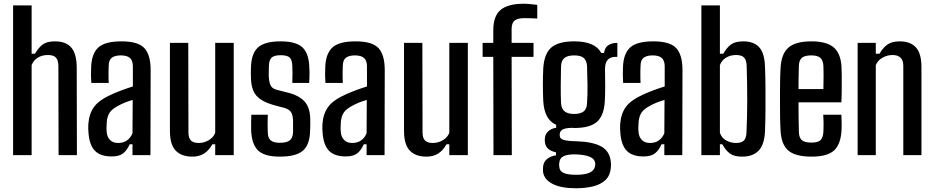

<svg xmlns="http://www.w3.org/2000/svg" viewBox="-20 -829 4995 1026"><path d="M50 0V-800H149V-542H167Q186 -575 208.5 -591.5Q231 -608 274 -608Q332 -608 360.5 -575.5Q389 -543 390 -471L391 0H293L292 -479Q291 -508 278.5 -521.5Q266 -535 236 -535Q205 -535 182 -521Q159 -507 149 -481V0Z M577 7Q517 7 487.5 -23Q458 -53 453 -118Q452 -129 451.5 -142Q451 -155 452 -166Q456 -222 483.5 -259Q511 -296 582 -327Q607 -338 634 -348Q661 -358 690 -367V-474Q690 -505 674.5 -519Q659 -533 625 -533Q596 -533 579 -521.5Q562 -510 561 -480Q560 -468 560 -448.5Q560 -429 560 -411.5Q560 -394 561 -386H468Q465 -423 467 -468Q469 -541 504.5 -574.5Q540 -608 629 -608Q718 -608 751.5 -572Q785 -536 785 -454L784 0H688V-58H673Q659 -26 638 -9.5Q617 7 577 7ZM611 -65Q666 -65 688 -117L689 -295Q668 -289 647.5 -281Q627 -273 603 -259Q571 -241 560.5 -217.5Q550 -194 550 -166Q549 -152 549 -143.5Q549 -135 550 -125Q552 -97 568 -81Q584 -65 611 -65Z M1008 8Q950 8 919 -24Q888 -56 888 -130V-600H986L987 -121Q987 -92 1000 -78.5Q1013 -65 1042 -65Q1070 -65 1095 -79.5Q1120 -94 1130 -119V-600H1229V0H1130V-58H1115Q1095 -23 1069 -7.5Q1043 8 1008 8Z M1475 8Q1393 8 1359 -25Q1325 -58 1322 -134Q1322 -157 1322 -177.5Q1322 -198 1323 -216H1411Q1410 -184 1410 -162Q1410 -140 1411 -124Q1411 -92 1426.5 -79Q1442 -66 1475 -66Q1512 -66 1528.5 -79Q1545 -92 1546 -124Q1546 -156 1546 -183Q1545 -213 1536 -228.5Q1527 -244 1501 -252L1441 -268Q1378 -286 1350 -318Q1322 -350 1321 -416Q1320 -443 1321 -464Q1322 -541 1357.5 -574.5Q1393 -608 1480 -608Q1562 -608 1596.5 -575.5Q1631 -543 1633 -467Q1634 -459 1634 -443.5Q1634 -428 1633.5 -412Q1633 -396 1632 -386H1542Q1543 -408 1543 -435Q1543 -462 1542 -478Q1541 -509 1528 -521.5Q1515 -534 1480 -534Q1446 -534 1432 -521.5Q1418 -509 1417 -478Q1417 -470 1416.5 -457Q1416 -444 1416 -426Q1417 -394 1425 -374.5Q1433 -355 1463 -348L1518 -334Q1579 -319 1608.5 -285.5Q1638 -252 1638 -187Q1638 -171 1638 -159Q1638 -147 1637 -132Q1636 -57 1599.5 -24.5Q1563 8 1475 8Z M1828 7Q1768 7 1738.5 -23Q1709 -53 1704 -118Q1703 -129 1702.5 -142Q1702 -155 1703 -166Q1707 -222 1734.5 -259Q1762 -296 1833 -327Q1858 -338 1885 -348Q1912 -358 1941 -367V-474Q1941 -505 1925.5 -519Q1910 -533 1876 -533Q1847 -533 1830 -521.5Q1813 -510 1812 -480Q1811 -468 1811 -448.5Q1811 -429 1811 -411.5Q1811 -394 1812 -386H1719Q1716 -423 1718 -468Q1720 -541 1755.5 -574.5Q1791 -608 1880 -608Q1969 -608 2002.5 -572Q2036 -536 2036 -454L2035 0H1939V-58H1924Q1910 -26 1889 -9.5Q1868 7 1828 7ZM1862 -65Q1917 -65 1939 -117L1940 -295Q1919 -289 1898.5 -281Q1878 -273 1854 -259Q1822 -241 1811.5 -217.5Q1801 -194 1801 -166Q1800 -152 1800 -143.5Q1800 -135 1801 -125Q1803 -97 1819 -81Q1835 -65 1862 -65Z M2259 8Q2201 8 2170 -24Q2139 -56 2139 -130V-600H2237L2238 -121Q2238 -92 2251 -78.5Q2264 -65 2293 -65Q2321 -65 2346 -79.5Q2371 -94 2381 -119V-600H2480V0H2381V-58H2366Q2346 -23 2320 -7.5Q2294 8 2259 8Z M2617 0 2616 -525H2559V-600H2616V-667Q2616 -743 2655 -776Q2694 -809 2779 -809Q2795 -809 2815 -807Q2835 -805 2851 -803V-730Q2836 -731 2818 -731.5Q2800 -732 2780 -732Q2747 -732 2730.5 -719.5Q2714 -707 2714 -674V-600H2831V-525H2714L2715 0Z M3057 177Q2979 177 2933.5 154Q2888 131 2882 90Q2882 85 2881.5 77Q2881 69 2882 63Q2884 36 2903.5 20.5Q2923 5 2951 1V-15Q2896 -27 2892 -69Q2891 -76 2891 -81Q2891 -86 2892 -92Q2893 -112 2910 -127.5Q2927 -143 2952 -146V-162Q2919 -177 2902.5 -208.5Q2886 -240 2883 -289Q2881 -336 2881 -377Q2881 -418 2883 -464Q2888 -542 2926 -575Q2964 -608 3049 -608Q3160 -608 3193 -546H3208Q3214 -599 3279 -600V-525H3267Q3242 -525 3227.5 -509.5Q3213 -494 3213 -459Q3214 -407 3214 -367Q3214 -327 3212 -289Q3208 -212 3170.5 -178.5Q3133 -145 3049 -145Q3045 -145 3042 -145.5Q3039 -146 3037 -146Q2999 -145 2985 -136Q2971 -127 2971 -110V-105Q2971 -87 2993 -81Q3015 -75 3063 -74Q3149 -71 3193.5 -46Q3238 -21 3244 35Q3245 41 3245 50.5Q3245 60 3244 69Q3240 110 3215 133.5Q3190 157 3149 167Q3108 177 3057 177ZM3049 -220Q3080 -220 3098 -233Q3116 -246 3117 -278Q3120 -325 3119.5 -372.5Q3119 -420 3117 -476Q3115 -506 3099 -519.5Q3083 -533 3049 -533Q3013 -533 2996 -519Q2979 -505 2978 -474Q2977 -418 2976.5 -372.5Q2976 -327 2978 -279Q2980 -247 2997.5 -233.5Q3015 -220 3049 -220ZM3060 105Q3149 105 3159 62Q3163 50 3159 36Q3150 0 3059 -4Q3013 -5 2992 5.5Q2971 16 2969 39Q2966 50 2969 64Q2971 86 2992.5 95.5Q3014 105 3060 105Z M3419 7Q3359 7 3329.5 -23Q3300 -53 3295 -118Q3294 -129 3293.5 -142Q3293 -155 3294 -166Q3298 -222 3325.5 -259Q3353 -296 3424 -327Q3449 -338 3476 -348Q3503 -358 3532 -367V-474Q3532 -505 3516.5 -519Q3501 -533 3467 -533Q3438 -533 3421 -521.5Q3404 -510 3403 -480Q3402 -468 3402 -448.5Q3402 -429 3402 -411.5Q3402 -394 3403 -386H3310Q3307 -423 3309 -468Q3311 -541 3346.5 -574.5Q3382 -608 3471 -608Q3560 -608 3593.5 -572Q3627 -536 3627 -454L3626 0H3530V-58H3515Q3501 -26 3480 -9.5Q3459 7 3419 7ZM3453 -65Q3508 -65 3530 -117L3531 -295Q3510 -289 3489.5 -281Q3469 -273 3445 -259Q3413 -241 3402.5 -217.5Q3392 -194 3392 -166Q3391 -152 3391 -143.5Q3391 -135 3392 -125Q3394 -97 3410 -81Q3426 -65 3453 -65Z M4068 -471Q4070 -425 4070.5 -363.5Q4071 -302 4070.5 -239.5Q4070 -177 4068 -129Q4065 -56 4034 -24Q4003 8 3946 8Q3903 8 3880.5 -8.5Q3858 -25 3840 -58H3827V0H3728V-800H3827V-542H3845Q3864 -575 3886.5 -591.5Q3909 -608 3952 -608Q4008 -608 4037 -576.5Q4066 -545 4068 -471ZM3969 -121Q3973 -207 3973 -294Q3973 -381 3970 -478Q3969 -507 3956.5 -521Q3944 -535 3913 -535Q3883 -535 3860 -521Q3837 -507 3827 -481V-119Q3837 -91 3861.5 -78Q3886 -65 3913 -65Q3943 -65 3955.5 -78.5Q3968 -92 3969 -121Z M4379 -216H4476Q4477 -201 4477.5 -175.5Q4478 -150 4477 -134Q4473 -58 4437 -25Q4401 8 4317 8Q4229 8 4191.5 -25.5Q4154 -59 4151 -134Q4149 -167 4148.5 -210Q4148 -253 4148 -299Q4148 -345 4148.5 -388Q4149 -431 4151 -464Q4155 -542 4193.5 -575Q4232 -608 4316 -608Q4399 -608 4436.5 -574.5Q4474 -541 4477 -468Q4478 -456 4478 -425Q4478 -394 4478 -355.5Q4478 -317 4476 -282H4247Q4247 -243 4247.5 -204Q4248 -165 4249 -124Q4250 -92 4265.5 -79.5Q4281 -67 4316 -67Q4350 -67 4364 -79.5Q4378 -92 4380 -124Q4381 -139 4381 -163Q4381 -187 4379 -216ZM4316 -533Q4279 -533 4264.5 -519.5Q4250 -506 4249 -478Q4248 -447 4247.5 -416Q4247 -385 4247 -353H4380Q4381 -392 4381 -428.5Q4381 -465 4380 -478Q4378 -508 4363 -520.5Q4348 -533 4316 -533Z M4563 0V-600H4660V-542H4680Q4699 -575 4723 -591.5Q4747 -608 4787 -608Q4845 -608 4874.5 -575.5Q4904 -543 4904 -471V0H4807V-479Q4806 -535 4749 -535Q4721 -535 4695.5 -520.5Q4670 -506 4660 -481V0Z"/></svg>

Font: Big Shoulders Text SemiBold
Style: Regular
Weight: 600
Designer: Patric King
Foundry: XO Type Co
Version: Version 1.000; ttfautohint (v1.8.2)